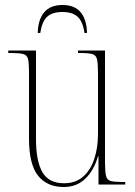

<svg xmlns="http://www.w3.org/2000/svg" viewBox="-20 -738 540 768"><path d="M235 10Q168 10 132 -35.5Q96 -81 96 -184V-453Q96 -487 92 -502.5Q88 -518 72.5 -522Q57 -526 24 -526H13V-536H124V-182Q124 -94 149.5 -49.5Q175 -5 236 -5Q282 -5 312 -31Q342 -57 357 -102Q372 -147 372 -203V-441Q372 -481 368.5 -499Q365 -517 350 -521.5Q335 -526 300 -526H292V-536H400V-89Q400 -52 404 -35Q408 -18 423 -14Q438 -10 470 -10H481V0H374V-113H372Q356 -57 321.5 -23.5Q287 10 235 10ZM131 -606Q132 -659 156.5 -688.5Q181 -718 230 -718Q279 -718 303 -688.5Q327 -659 328 -606H318Q311 -653 290 -671.5Q269 -690 230 -690Q189 -690 168.5 -671Q148 -652 141 -606Z"/></svg>

Font: Noto Serif Display Condensed Thin
Style: Regular
Weight: 100
Width: 3
Designer: Monotype Design Team
Foundry: Monotype Imaging Inc.
Version: Version 2.009